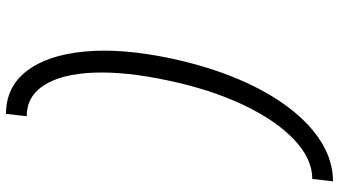

<svg xmlns="http://www.w3.org/2000/svg" viewBox="-265 -720 1130 640"><g transform="rotate(90 300.0 -400.0)"><path d="M359.5 145Q270 145 216.8 76Q163.5 7 151.8 -117Q140 -241 175 -406Q201 -527.5 242.8 -626.8Q284.5 -726 338.5 -797.2Q392.5 -868.5 455 -906.8Q517.5 -945 584.5 -945L576.5 -876Q509.5 -876 445.5 -815.5Q381.5 -755 330 -646.8Q278.5 -538.5 248 -394Q218 -253 222.2 -147.2Q226.5 -41.5 263.5 17.2Q300.5 76 367.5 76Z"/></g></svg>

Font: Victor Mono Thin
Style: Italic
Weight: 100
Italic angle: -12°
Monospace: yes
Designer: Rune Bjørnerås
Version: Version 1.561;gftools[0.9.30]